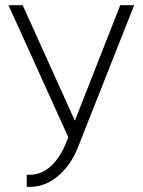

<svg xmlns="http://www.w3.org/2000/svg" viewBox="-20 -520 550 740"><path d="M443.4 -500Q456.1 -500 497.1 -500Q443.4 -363.3 281.2 45.9Q252 120.1 199.2 162.1Q151.4 200.2 95.7 200.2Q89.8 200.2 83 200.2Q83 184.6 83 153.3Q130.9 157.2 169.9 126Q208 93.8 232.4 36.1Q235.4 27.3 243.2 8.8Q185.5 -118.2 12.7 -500Q26.4 -500 67.4 -500Q117.2 -388.7 268.6 -54.7Q312.5 -166 443.4 -500Z"/></svg>

Font: LeFont
Style: ExtraLight
Weight: 200
Designer: Leryon MEDIA
Version: Version 1.0